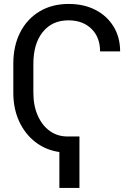

<svg xmlns="http://www.w3.org/2000/svg" viewBox="-20 -757 671 965"><path d="M379.3 -71V187.5H278.4V7.1Q209.9 -2.8 157.7 -43.1Q105.5 -83.5 76.2 -147.2Q46.9 -210.9 46.9 -291.2V-436.1Q46.9 -526.6 81.5 -594.3Q116.1 -661.9 178.8 -699.6Q241.5 -737.2 325.3 -737.2Q402 -737.2 460.2 -707Q518.5 -676.8 551.1 -623Q583.8 -569.2 583.8 -498.6H483Q483 -569.6 439.5 -612.2Q396 -654.8 323.9 -654.8Q242.2 -654.8 195 -596.2Q147.7 -537.6 147.7 -436.1V-291.2Q147.7 -226.2 169.6 -176.5Q191.4 -126.8 230.1 -98.9Q268.8 -71 319.6 -71Z"/></svg>

Font: Inter Alia
Style: Regular
Weight: 400
Designer: Rasmus Andersson (Latin, Greek, Cyrillic etc.) and Evan from Shavian.info (Shavian, old style figures)
Foundry: Shavian.info
Version: Version 0.001;git-37ab20767